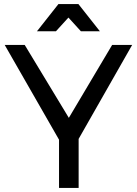

<svg xmlns="http://www.w3.org/2000/svg" viewBox="-20 -920 670 940"><path d="M315 -834 254 -767H161L266 -900H364L469 -767H376ZM627 -700 365 -240V0H269V-236L3 -700H101L317 -343L529 -700Z"/></svg>

Font: Montserrat arm
Style: Regular
Weight: 400
Designer: Julieta Ulanovsky
Foundry: Julieta Ulanovsky
Version: Version 6.000;PS 006.000;hotconv 1.0.88;makeotf.lib2.5.64775